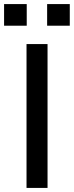

<svg xmlns="http://www.w3.org/2000/svg" viewBox="-20 -921 363 941"><path d="M110 0V-705H213V0ZM211 -795V-901H322V-795ZM0 -795V-901H111V-795Z"/></svg>

Font: Nunito Sans 12pt ExtraLight 6pt Medium
Style: Regular
Weight: 500
Version: Version 3.101;gftools[0.9.27]